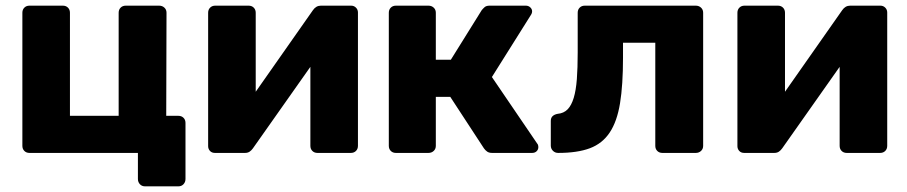

<svg xmlns="http://www.w3.org/2000/svg" viewBox="-20 -540 3203 678"><path d="M492 118Q481 118 474 110.5Q467 103 467 92V0H84Q73 0 66 -7Q59 -14 59 -25V-495Q59 -506 66 -513Q73 -520 84 -520H202Q213 -520 220 -513Q227 -506 227 -495V-131H399V-495Q399 -506 406 -513Q413 -520 424 -520H542Q553 -520 560.5 -513Q568 -506 568 -495L567 -131H610Q621 -131 628 -124Q635 -117 635 -106V92Q635 103 628 110.5Q621 118 610 118Z M739 0Q728 0 721.5 -7Q715 -14 715 -24V-495Q715 -506 722 -513Q729 -520 740 -520H858Q869 -520 876 -513Q883 -506 883 -495V-216L1085 -504Q1096 -520 1113 -520H1220Q1230 -520 1237 -513Q1244 -506 1244 -496V-25Q1244 -14 1237 -7Q1230 0 1219 0H1101Q1090 0 1083 -7Q1076 -14 1076 -25V-304L873 -16Q868 -9 861.5 -4.5Q855 0 845 0Z M1378 0Q1367 0 1360 -7Q1353 -14 1353 -25V-495Q1353 -506 1360 -513Q1367 -520 1378 -520H1493Q1504 -520 1511.5 -513Q1519 -506 1519 -495V-329H1572L1681 -504Q1685 -509 1691 -514.5Q1697 -520 1709 -520H1837Q1846 -520 1852.5 -514Q1859 -508 1859 -500Q1859 -493 1854 -486L1717 -268L1877 -33Q1881 -29 1881 -20Q1881 -12 1875 -6Q1869 0 1859 0H1718Q1707 0 1700.5 -4.5Q1694 -9 1689 -16L1570 -198H1519V-25Q1519 -14 1511.5 -7Q1504 0 1493 0Z M1951 0Q1940 0 1932.5 -7.5Q1925 -15 1925 -26V-113Q1925 -124 1931.5 -130Q1938 -136 1949 -138Q1971 -140 1984.5 -154Q1998 -168 2006 -194.5Q2014 -221 2017 -260.5Q2020 -300 2020 -354V-495Q2020 -506 2027 -513Q2034 -520 2045 -520H2437Q2448 -520 2455.5 -513Q2463 -506 2463 -495V-25Q2463 -14 2455.5 -7Q2448 0 2437 0H2319Q2308 0 2301 -7Q2294 -14 2294 -25V-389H2180V-336Q2180 -240 2169.5 -175.5Q2159 -111 2133 -72Q2107 -33 2063 -16.5Q2019 0 1951 0Z M2608 0Q2597 0 2590.5 -7Q2584 -14 2584 -24V-495Q2584 -506 2591 -513Q2598 -520 2609 -520H2727Q2738 -520 2745 -513Q2752 -506 2752 -495V-216L2954 -504Q2965 -520 2982 -520H3089Q3099 -520 3106 -513Q3113 -506 3113 -496V-25Q3113 -14 3106 -7Q3099 0 3088 0H2970Q2959 0 2952 -7Q2945 -14 2945 -25V-304L2742 -16Q2737 -9 2730.5 -4.5Q2724 0 2714 0Z"/></svg>

Font: Fz Rubik
Style: Bold
Weight: 700
Designer: Hubert and Fischer
Foundry: Hubert and Fischer
Version: Vit hóa bi FontZin.com